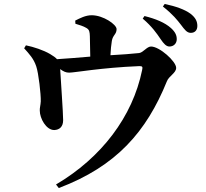

<svg xmlns="http://www.w3.org/2000/svg" viewBox="-20 -868 1040 970"><path d="M791 -671C807 -647 820 -633 836 -633C858 -633 873 -649 873 -670C873 -689 866 -706 844 -726C813 -754 766 -773 710 -787L701 -774C748 -734 772 -699 791 -671ZM894 -743C913 -718 924 -702 944 -702C965 -702 977 -716 977 -737C977 -760 968 -779 942 -799C913 -820 869 -836 812 -848L803 -835C855 -794 876 -766 894 -743ZM361 -748C381 -742 401 -736 416 -727C432 -718 433 -707 434 -685L436 -582C385 -578 323 -572 268 -569C261 -577 250 -585 233 -595C199 -615 150 -631 111 -639L102 -624C128 -595 150 -572 163 -533C175 -498 187 -391 186 -356C185 -337 180 -321 181 -309C181 -270 213 -211 254 -211C281 -212 299 -228 299 -261C299 -298 287 -463 284 -519C300 -507 313 -501 329 -501C358 -501 489 -526 684 -534C699 -534 702 -531 698 -514C650 -278 492 -71 263 64L277 82C568 -28 720 -203 823 -457C833 -484 870 -499 870 -525C870 -558 786 -633 743 -633C722 -633 704 -603 683 -600C648 -596 591 -592 538 -589C539 -615 542 -643 545 -661C550 -692 569 -694 569 -721C569 -744 502 -791 443 -791C412 -791 384 -776 360 -764Z"/></svg>

Font: Noto Serif CJK HK
Style: Bold
Weight: 700
Designer: Ryoko NISHIZUKA 西塚涼子 (kana & ideographs); Frank Grießhammer (Latin, Greek & Cyrillic); Wenlong ZHANG 张文龙 (bopomofo); San
Foundry: Adobe
Version: Version 2.001;hotconv 1.1.0;makeotfexe 2.6.0